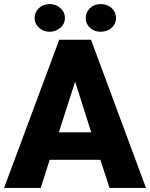

<svg xmlns="http://www.w3.org/2000/svg" viewBox="-28 -923 737 943"><path d="M215 -903Q247 -903 269 -883Q291 -863 291 -834Q291 -807 269 -787Q247 -767 215 -767Q185 -767 163.5 -787Q142 -807 142 -834Q142 -863 163 -883Q184 -903 215 -903ZM466 -903Q499 -903 520.5 -883Q542 -863 542 -834Q542 -806 520.5 -786.5Q499 -767 466 -767Q435 -767 414 -786.5Q393 -806 393 -834Q393 -863 414 -883Q435 -903 466 -903ZM263 -728H419L689 0H510L465 -138H216L172 0H-8ZM341 -522 261 -273H420Z"/></svg>

Font: Freesentation 9 Black
Style: Regular
Weight: 900
Designer: glyphs from Roboto by Christian Robertson / Hangul glyphs from Noto Sans CJK(Source Han Sans) by Jang Soo-young and Kang
Foundry: PT&
Version: Version 2.001